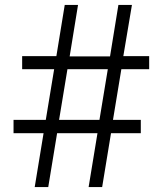

<svg xmlns="http://www.w3.org/2000/svg" viewBox="-20 -760 660 780"><path d="M254 -479 220 -273H384L418 -479ZM461 -740H516L481 -532H586V-479H473L439 -273H552V-219H431L395 0H340L376 -219H212L176 0H121L157 -219H35V-273H166L200 -479H70V-532H209L243 -740H297L263 -531H427Z"/></svg>

Font: Mukta Light
Style: Regular
Weight: 300
Designer: Girish Dalvi and Yashodeep Gholap
Foundry: Ek Type
Version: Version 2.538;PS 1.002;hotconv 16.6.51;makeotf.lib2.5.65220;